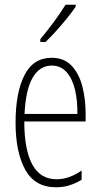

<svg xmlns="http://www.w3.org/2000/svg" viewBox="-20 -784 428 814"><path d="M199 -539Q252 -539 283.5 -505.5Q315 -472 329 -418Q343 -364 343 -303V-269H83Q83 -149 117 -86.5Q151 -24 220 -24Q273 -24 326 -61V-22Q304 -8 276.5 1Q249 10 218 10Q128 10 87 -64.5Q46 -139 46 -264Q46 -391 83.5 -465Q121 -539 199 -539ZM199 -506Q149 -506 119 -455.5Q89 -405 84 -301H308Q309 -357 298 -403.5Q287 -450 262.5 -478Q238 -506 199 -506ZM301 -756Q285 -732 262.5 -704.5Q240 -677 216 -650.5Q192 -624 173 -606H151V-618Q184 -658 209 -692Q234 -726 258 -764H301Z"/></svg>

Font: Noto Sans Gujarati ExtraCondensed ExtraLight
Style: Regular
Weight: 200
Width: 2
Designer: Jelle Bosma - Monotype Design Team, Universal Thirst
Foundry: Monotype Imaging Inc.
Version: Version 2.106; ttfautohint (v1.8.4.7-5d5b)